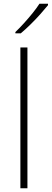

<svg xmlns="http://www.w3.org/2000/svg" viewBox="-20 -1109 279 1036"><path d="M128 -93H90V-853H128ZM239 -1081Q222 -1060 197.5 -1032.5Q173 -1005 145 -977.5Q117 -950 92 -929H63V-936Q84 -956 109 -983.5Q134 -1011 156.5 -1039Q179 -1067 193 -1089H239Z"/></svg>

Font: Noto Sans Telugu UI ExtraLight
Style: Regular
Weight: 200
Designer: Jelle Bosma - Monotype Design Team
Foundry: Monotype Imaging Inc.
Version: Version 2.005; ttfautohint (v1.8.4.7-5d5b)